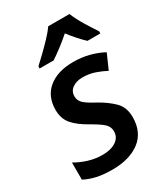

<svg xmlns="http://www.w3.org/2000/svg" viewBox="-191 -854 834 953"><g transform="rotate(-30 226.0 -378.0)"><path d="M165.5 9.8Q114.7 9.8 76.9 1.2Q39.1 -7.3 8.8 -23.4V-121.6Q40 -103 79.3 -90.6Q118.7 -78.1 160.2 -78.1Q208.5 -78.1 237.8 -97.7Q267.1 -117.2 267.1 -151.9Q267.1 -177.2 248.8 -195.1Q230.5 -212.9 179.7 -241.7Q126 -271.5 97.4 -304.2Q68.8 -336.9 68.8 -388.2Q68.8 -465.3 121.1 -508.1Q173.3 -550.8 263.2 -550.8Q311 -550.8 353.5 -539.8Q396 -528.8 432.1 -509.3L394.5 -424.3Q367.2 -439 334.7 -450.2Q302.2 -461.4 264.6 -461.4Q230 -461.4 206.8 -445.1Q183.6 -428.7 183.6 -399.4Q183.6 -375.5 201.2 -358.6Q218.8 -341.8 266.1 -316.9Q315.9 -289.1 349.4 -255.9Q382.8 -222.7 382.8 -166.5Q382.8 -80.1 324 -35.2Q265.1 9.8 165.5 9.8ZM103 -606 103.5 -618.2Q122.1 -635.3 149.4 -661.6Q176.8 -688 203.1 -715.8Q229.5 -743.7 245.1 -766.1H366.7Q381.3 -729.5 406.5 -688.5Q431.6 -647.5 451.2 -618.2V-606H377.4Q359.9 -622.1 338.4 -646.2Q316.9 -670.4 298.8 -694.3Q269.5 -668.9 240.5 -646.7Q211.4 -624.5 183.6 -606Z"/></g></svg>

Font: Open Sans SemiBold
Style: Italic
Weight: 600
Italic angle: -12°
Designer: Monotype Design Team
Foundry: Monotype Imaging Inc.
Version: Version 3.003; ttfautohint (v1.8.4)